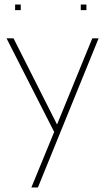

<svg xmlns="http://www.w3.org/2000/svg" viewBox="-20 -642 466 851"><path d="M119 189 234 -91V-30L9 -472H40L240 -76H227L389 -472H417L148 189ZM47 -597V-622H72V-597ZM338 -597V-622H363V-597Z"/></svg>

Font: Panamera Thin
Style: Regular
Weight: 100
Designer: Bastien Sozeau
Foundry: NBR — Bastien Sozeau
Version: Version 3.003;gftools[0.9.33]